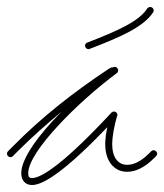

<svg xmlns="http://www.w3.org/2000/svg" viewBox="-30 -552 471 551"><path d="M62 -21C96 -21 162 -66 278 -187C274 -169 272 -152 272 -138C272 -90 297 -59 335 -59C358 -59 384 -70 412 -98L418 -104C420 -106 421 -108 421 -111C421 -116 416 -121 411 -121C408 -121 406 -120 404 -118L398 -112C374 -88 353 -79 335 -79C309 -79 292 -100 292 -138C292 -160 298 -192 306 -219C307 -220 307 -221 307 -222C307 -228 302 -232 297 -232C294 -232 292 -231 290 -229C160 -89 91 -41 62 -41C54 -41 51 -45 51 -55C51 -118 197 -262 305 -342C308 -344 309 -347 309 -350C309 -353 308 -355 306 -357L304 -359C302 -360 301 -360 299 -360H298C296 -360 294 -359 293 -358C292 -360 289 -358 283 -355C180 -287 88 -214 10 -135L-7 -118C-9 -116 -10 -114 -10 -111C-10 -106 -6 -101 0 -101C3 -101 5 -102 7 -104L24 -121C62 -159 103 -195 146 -231C82 -166 31 -98 31 -55C31 -35 42 -21 62 -21ZM224 -411C225 -411 227 -411 228 -412C317 -446 382 -475 409 -516L410 -517C410 -518 411 -520 411 -522C411 -528 406 -532 401 -532C398 -532 394 -530 392 -527C369 -491 309 -464 221 -430C217 -429 214 -425 214 -421C214 -416 218 -411 224 -411Z"/></svg>

Font: Mistral SingleLine Outline
Style: Regular
Weight: 300
Designer: François Chastanet, Élisa Garzelli, Anais Alves, Morgane Autin
Foundry: institut supérieur des arts et du design Toulouse / isdaT
Version: Version 1.000;Glyphs 3.3 (3337)